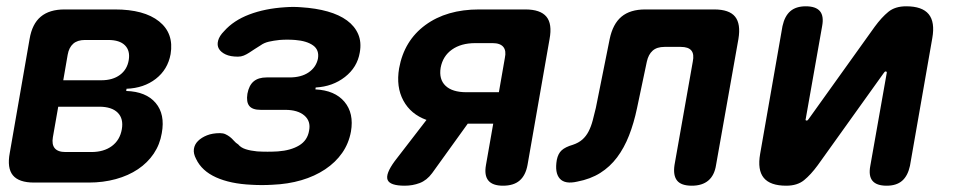

<svg xmlns="http://www.w3.org/2000/svg" viewBox="-20 -580 3040 610"><path d="M88 0Q40 0 21 -23Q2 -46 11 -94L74 -456Q82 -504 109.5 -527Q137 -550 185 -550H345Q438 -550 485.5 -512Q533 -474 522 -408Q513 -359 475 -329.5Q437 -300 382 -298L381 -291Q444 -289 474.5 -253Q505 -217 494 -157Q488 -121 468.5 -92Q449 -63 418.5 -42.5Q388 -22 348 -11Q308 0 262 0ZM165 -241 148 -144Q144 -121 154 -109Q164 -97 188 -97H270Q310 -97 335.5 -116Q361 -135 367 -169Q373 -203 354 -222Q335 -241 295 -241ZM250 -453Q226 -453 212.5 -441Q199 -429 195 -406L181 -325H302Q338 -325 361 -342Q384 -359 389 -389Q394 -419 377 -436Q360 -453 324 -453Z M692 -481Q722 -515 772 -534Q822 -553 886 -557Q899 -558 911.5 -558Q924 -558 936 -557Q984 -554 1021 -543.5Q1058 -533 1082.5 -515Q1107 -497 1118 -471.5Q1129 -446 1123 -413Q1115 -366 1076 -335.5Q1037 -305 983 -302L982 -296Q1044 -293 1074.5 -256.5Q1105 -220 1095 -162Q1088 -124 1067 -94Q1046 -64 1013 -42Q980 -20 937.5 -7.5Q895 5 845 7Q829 8 812 8Q795 8 779 7Q712 4 666.5 -16.5Q621 -37 603 -75Q594 -92 596 -106.5Q598 -121 609 -132Q620 -143 637.5 -150Q655 -157 679 -157Q689 -157 696.5 -153.5Q704 -150 710.5 -145Q717 -140 723 -133Q729 -126 737 -121Q745 -111 760.5 -106Q776 -101 797 -99Q813 -98 830 -98Q847 -98 863 -99Q904 -102 930.5 -118Q957 -134 962 -165Q968 -195 947 -213Q926 -231 886 -231H808Q782 -231 772 -243.5Q762 -256 766 -282Q771 -309 786 -321.5Q801 -334 827 -334H900Q937 -334 960.5 -350Q984 -366 990 -393Q995 -421 975 -435.5Q955 -450 918 -453Q905 -454 892.5 -454Q880 -454 868 -453Q849 -451 834 -447.5Q819 -444 808 -436Q798 -430 789 -424Q780 -418 771.5 -412.5Q763 -407 754.5 -403.5Q746 -400 736 -400Q712 -400 697 -407Q682 -414 675.5 -425Q669 -436 673 -451Q677 -466 692 -481Z M1266 10Q1219 10 1211.5 -8.5Q1204 -27 1234 -68L1335 -199Q1285 -217 1261.5 -260.5Q1238 -304 1248 -363Q1264 -451 1331.5 -500.5Q1399 -550 1502 -550H1649Q1697 -550 1716 -527Q1735 -504 1726 -456L1656 -56Q1650 -23 1631 -6.5Q1612 10 1578 10Q1545 10 1531.5 -6.5Q1518 -23 1524 -56L1547 -187H1466L1353 -30Q1336 -7 1313.5 1.5Q1291 10 1266 10ZM1584 -396Q1589 -419 1579 -431Q1569 -443 1545 -443H1490Q1445 -443 1416 -422.5Q1387 -402 1380 -365Q1374 -328 1395.5 -307.5Q1417 -287 1462 -287H1565Z M1917 -456Q1927 -504 1954.5 -527Q1982 -550 2030 -550H2249Q2297 -550 2315.5 -527Q2334 -504 2326 -456L2255 -56Q2250 -23 2230.5 -6.5Q2211 10 2178 10Q2144 10 2131 -6.5Q2118 -23 2123 -56L2181 -384Q2186 -408 2176.5 -419.5Q2167 -431 2143 -431H2091Q2067 -431 2053.5 -419Q2040 -407 2035 -384L2004 -237Q1994 -189 1978.5 -149.5Q1963 -110 1940.5 -80Q1918 -50 1887 -30.5Q1856 -11 1814 -3Q1775 6 1758.5 -12.5Q1742 -31 1749 -72Q1753 -92 1764.5 -102.5Q1776 -113 1800 -120Q1818 -126 1830 -136.5Q1842 -147 1850 -162.5Q1858 -178 1863 -197Q1868 -216 1873 -237Z M2395 -91 2466 -497Q2473 -529 2491 -544.5Q2509 -560 2540 -560Q2572 -560 2585 -544.5Q2598 -529 2592 -497L2540 -203Q2539 -200 2539.5 -198.5Q2540 -197 2543 -197Q2545 -197 2546.5 -198.5Q2548 -200 2550 -203L2759 -495Q2781 -525 2802.5 -542.5Q2824 -560 2859 -560Q2910 -560 2930.5 -535Q2951 -510 2942 -459L2871 -53Q2864 -21 2846 -5.5Q2828 10 2797 10Q2765 10 2752 -5.5Q2739 -21 2745 -53L2797 -347Q2798 -350 2797 -351.5Q2796 -353 2794 -353Q2792 -353 2790.5 -351.5Q2789 -350 2787 -347L2578 -55Q2556 -25 2534.5 -7.5Q2513 10 2478 10Q2427 10 2406.5 -15Q2386 -40 2395 -91Z"/></svg>

Font: Maple Mono
Style: Bold Italic
Weight: 700
Italic angle: -10°
Monospace: yes
Designer: subframe7536
Version: Version 7.000